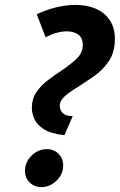

<svg xmlns="http://www.w3.org/2000/svg" viewBox="-20 -752 489 784"><path d="M288 -732Q335 -732 371 -716.5Q407 -701 428 -670Q449 -639 449 -593Q449 -539 424.5 -502.5Q400 -466 364 -441Q328 -416 295 -395Q265 -377 244.5 -359Q224 -341 224 -318Q224 -313 227.5 -303Q231 -293 242.5 -285.5Q254 -278 277 -278L243 -200Q188 -206 159 -224.5Q130 -243 120 -267Q110 -291 110 -310Q110 -348 128.5 -375.5Q147 -403 175.5 -424.5Q204 -446 233 -465Q267 -488 292.5 -512Q318 -536 318 -568Q318 -597 300 -610.5Q282 -624 253 -624Q213 -624 166 -600L130 -694Q171 -713 211.5 -722.5Q252 -732 288 -732ZM171 -143Q200 -143 219 -124Q238 -105 238 -76Q238 -41 211 -14.5Q184 12 149 12Q120 12 101 -7Q82 -26 82 -54Q82 -90 109 -116.5Q136 -143 171 -143Z"/></svg>

Font: Rosario Light
Style: Bold Italic
Weight: 700
Italic angle: -8.05°
Version: Version 1.101; ttfautohint (v1.8.1.43-b0c9)